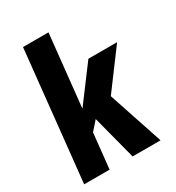

<svg xmlns="http://www.w3.org/2000/svg" viewBox="-192 -925 951 1040"><g transform="rotate(-30 283.5 -405.0)"><path d="M27.3 -0.5 112.3 -810.1H271.5L224.1 -359.9L387.2 -578.1H566.9L391.1 -341.8L504.9 0H330.1L258.3 -275.4L209.5 -220.2L186.5 -0.5Z"/></g></svg>

Font: Oswald
Style: Bold
Weight: 700
Designer: Vernon Adams
Foundry: Vernon Adams
Version: 3.0; ttfautohint (v0.94.23-7a4d-dirty) -l 8 -r 50 -G 200 -x 